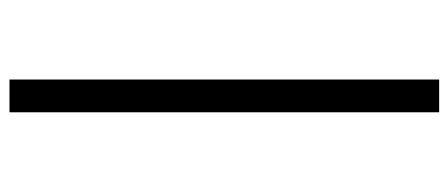

<svg xmlns="http://www.w3.org/2000/svg" viewBox="-297 -493 969 415"><g transform="rotate(-90 187.5 -285.5)"><path d="M152.3 179.2V-749.5H223.1V179.2Z"/></g></svg>

Font: Gelasio
Style: Regular
Weight: 400
Designer: Eben Sorkin
Foundry: Eben Sorkin
Version: Version 1.008